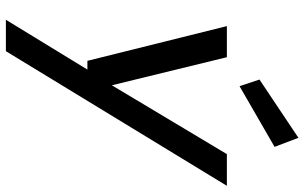

<svg xmlns="http://www.w3.org/2000/svg" viewBox="-206 -582 1009 636"><g transform="rotate(90 298.0 -264.5)"><path d="M46 220 211 -50H182L67 -512H170L263 -131L491 -512H596L150 220ZM266 -554 244 -620 437 -749 467 -670Z"/></g></svg>

Font: DM Sans 12pt Medium
Style: Italic
Weight: 500
Italic angle: -10°
Version: Version 4.004;gftools[0.9.30]